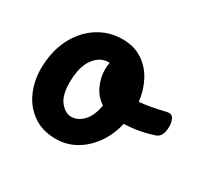

<svg xmlns="http://www.w3.org/2000/svg" viewBox="-106 -609 797 756"><g transform="rotate(30 292.5 -231.0)"><path d="M222 5Q160 5 117.5 -25Q75 -55 54 -103Q33 -151 33 -205Q33 -283 62.5 -342Q92 -401 142.5 -434Q193 -467 255 -467Q308 -467 346 -441.5Q384 -416 405.5 -374.5Q427 -333 432 -285Q456 -287 486 -292.5Q516 -298 544 -305Q552 -307 558 -307Q572 -307 578.5 -293Q585 -279 585 -261Q585 -213 556 -204Q494 -183 424 -180Q411 -124 381 -82.5Q351 -41 310 -18Q269 5 222 5ZM230 -101Q260 -101 284.5 -126.5Q309 -152 317 -202Q285 -223 269 -258Q253 -293 253 -329Q253 -345 256 -361Q255 -361 251 -361Q213 -361 185.5 -324Q158 -287 158 -214Q158 -156 181 -128.5Q204 -101 230 -101Z"/></g></svg>

Font: Pacifico
Style: Regular
Weight: 400
Designer: Vernon Adams
Foundry: Vernon Adams
Version: Version 3.010; ttfautohint (v1.8.4.7-5d5b)